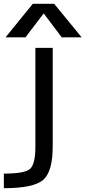

<svg xmlns="http://www.w3.org/2000/svg" viewBox="-38 -778 452 1017"><path d="M394.5 -580.1H289.1L193.4 -707L96.7 -580.1H-8.8L135.7 -757.8H249ZM149.4 -524.4H241.2V-2Q241.2 129.9 191.4 174.3Q141.6 218.8 -17.6 218.8V141.6Q93.8 141.6 121.6 116.2Q149.4 90.8 149.4 -2Z"/></svg>

Font: Nasu
Style: Regular
Weight: 400
Designer: Ryoko NISHIZUKA (kana &amp; ideographs); Paul D. Hunt (Latin, Greek &amp; Cyrillic); Wenlong ZHANG (bopomofo); Sandoll C
Version: Version 2014.1215